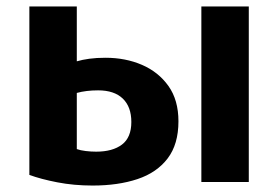

<svg xmlns="http://www.w3.org/2000/svg" viewBox="-20 -556 862 595"><path d="M71 -536V-14Q106 -1 157.5 9Q209 19 267 19Q346 19 406 -1Q466 -21 499.5 -65Q533 -109 533 -180Q533 -246 502 -289.5Q471 -333 420 -355Q369 -377 307 -377Q279 -377 257 -374Q235 -371 218 -366V-536ZM387 -178Q387 -130 358 -108Q329 -86 278 -86Q262 -86 245.5 -88Q229 -90 218 -94V-268Q247 -276 284 -276Q334 -276 360.5 -250.5Q387 -225 387 -178ZM751 8V-536H604V8Z"/></svg>

Font: Repo Bold
Style: Bold
Weight: 700
Designer: Stefan Peev
Foundry: Context Ltd
Version: Version 1.502